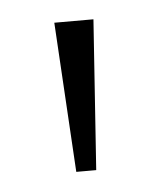

<svg xmlns="http://www.w3.org/2000/svg" viewBox="-30 -659 216 259"><g transform="rotate(-5 78.0 -529.5)"><path d="M64 -428 52 -631H105L91 -428Z"/></g></svg>

Font: Alumni Sans Light
Style: Regular
Weight: 300
Version: Version 1.018